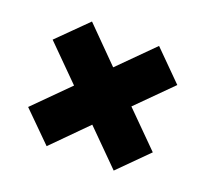

<svg xmlns="http://www.w3.org/2000/svg" viewBox="-90 -668 734 686"><g transform="rotate(20 277.0 -325.0)"><path d="M150 -88 277 -216 405 -88 514 -197 386 -325 514 -453 405 -562 277 -434 150 -562 40 -453 168 -325 40 -197Z"/></g></svg>

Font: Fixel Display Black
Style: Regular
Weight: 900
Designer: AlfaBravo + MacPaw
Foundry: Kyrylo Tkachov, Marchela Mozhyna, Serhii Makarenko, Maria Weinstein, Zakhar Kryvoshyya
Version: Version 1.211